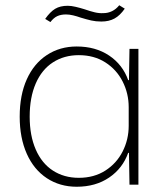

<svg xmlns="http://www.w3.org/2000/svg" viewBox="-20 -703 632 731"><path d="M55 -259Q55 -341 82 -401Q109 -461 158.5 -493.5Q208 -526 272 -526Q344 -526 395.5 -491.5Q447 -457 468 -398H471L473 -517H507V0H473L471 -121H468Q447 -62 395.5 -27Q344 8 272 8Q208 8 158.5 -24.5Q109 -57 82 -117.5Q55 -178 55 -259ZM470 -224V-295Q470 -347 447 -392.5Q424 -438 381 -465.5Q338 -493 280 -493Q224 -493 181.5 -465.5Q139 -438 116 -385Q93 -332 93 -259Q93 -187 116 -134Q139 -81 181.5 -53.5Q224 -26 280 -26Q338 -26 381 -53.5Q424 -81 447 -126.5Q470 -172 470 -224ZM287 -636Q273 -641 258.5 -644.5Q244 -648 231 -648Q212 -648 198 -641.5Q184 -635 172 -619L152 -631Q171 -658 190 -669.5Q209 -681 238 -681Q251 -681 268 -677Q285 -673 301 -668Q324 -660 341 -656Q358 -652 374 -653Q391 -653 406.5 -660.5Q422 -668 434 -683L455 -670Q437 -644 416 -632.5Q395 -621 366 -621Q345 -621 327.5 -625Q310 -629 287 -636Z"/></svg>

Font: Mona Sans VF XLt
Style: Regular
Weight: 200
Designer: Deni Anggara
Foundry: GitHub
Version: Version 2.000;Glyphs 3.2.3 (3260)